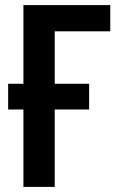

<svg xmlns="http://www.w3.org/2000/svg" viewBox="-20 -734 467 754"><path d="M413 -714V-611H195V-405H330V-304H195V0H72V-304H12V-405H72V-714Z"/></svg>

Font: Noto Sans Disp Cond SemBd
Style: Regular
Weight: 600
Width: 3
Designer: Monotype Design Team
Foundry: Monotype Imaging Inc.
Version: Version 2.000;GOOG;noto-source:20170915:90ef993387c0; ttfaut